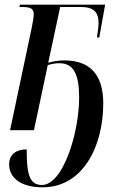

<svg xmlns="http://www.w3.org/2000/svg" viewBox="-20 -556 524 820"><path d="M162 244C336 244 421 66 421 -114C421 -242 360 -298 255 -298C227 -298 207 -294 186 -288L237 -526H328C376 -526 401 -507 401 -458C401 -443 398 -423 394 -396H404L429 -536H65L63 -526H76C114 -526 124 -517 124 -494C124 -483 121 -466 116 -440L23 0H125L184 -278C201 -283 217 -286 234 -286C295 -286 318 -237 318 -140C318 12 249 234 159 234C104 234 94 184 94 82C51 82 19 102 19 146C19 202 67 244 162 244Z"/></svg>

Font: Noto Serif Display Condensed Medium
Style: Italic
Weight: 500
Width: 3
Italic angle: -12°
Designer: Monotype Design Team
Foundry: Monotype Imaging Inc.
Version: Version 2.009